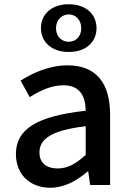

<svg xmlns="http://www.w3.org/2000/svg" viewBox="-20 -872 615 905"><path d="M217 13C283 13 342 -20 392 -63H396L405 0H499V-331C499 -477 436 -564 299 -564C211 -564 134 -528 77 -492L120 -414C167 -444 221 -470 279 -470C360 -470 383 -414 384 -350C155 -325 55 -264 55 -146C55 -49 122 13 217 13ZM252 -78C203 -78 166 -100 166 -154C166 -216 221 -258 384 -277V-142C339 -101 300 -78 252 -78ZM304 -627C386 -627 435 -675 435 -739C435 -804 386 -852 304 -852C222 -852 173 -804 173 -739C173 -675 222 -627 304 -627ZM304 -675C271 -675 244 -700 244 -739C244 -778 271 -804 304 -804C337 -804 363 -778 363 -739C363 -700 337 -675 304 -675Z"/></svg>

Font: Source Han Sans JP Medium
Style: Regular
Weight: 500
Designer: Ryoko NISHIZUKA 西塚涼子 (kana, bopomofo & ideographs); Paul D. Hunt (Latin, Greek & Cyrillic); Sandoll Communications 산돌커뮤니
Foundry: Adobe
Version: Version 2.002;hotconv 1.0.116;makeotfexe 2.5.65601